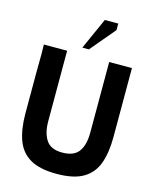

<svg xmlns="http://www.w3.org/2000/svg" viewBox="-137 -1032 911 1133"><g transform="rotate(15 319.0 -465.5)"><path d="M319 10Q216 10 157.5 -24Q99 -58 74.5 -124.5Q50 -191 50 -287V-547L51 -648L50 -708H192V-277Q192 -207 220 -163.5Q248 -120 319 -120Q390 -120 419.5 -160.5Q449 -201 449 -277V-708H588V-287Q588 -193 564.5 -126.5Q541 -60 482.5 -25Q424 10 319 10ZM274 -749 360 -941H442V-901L314 -749Z"/></g></svg>

Font: Rowdies Light
Style: Regular
Weight: 300
Designer: Jaikishan Patel
Version: Version 1.000; ttfautohint (v1.8.3)